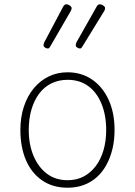

<svg xmlns="http://www.w3.org/2000/svg" viewBox="-20 -856 629 895"><path d="M295 19Q226 19 176.5 -15Q127 -49 101 -109.5Q75 -170 75 -250Q75 -310 91.5 -359.5Q108 -409 137.5 -444.5Q167 -480 207 -499.5Q247 -519 295 -519Q360 -519 409.5 -485Q459 -451 486.5 -390.5Q514 -330 514 -250Q514 -202 504 -161Q494 -120 475.5 -86.5Q457 -53 430.5 -29.5Q404 -6 370 6.5Q336 19 295 19ZM295 -16Q338 -16 370.5 -33.5Q403 -51 426.5 -82Q450 -113 462.5 -156Q475 -199 475 -250Q475 -319 453 -372.5Q431 -426 391 -455Q351 -484 295 -484Q254 -484 220 -467.5Q186 -451 162.5 -419.5Q139 -388 126.5 -345Q114 -302 114 -250Q114 -182 136.5 -129Q159 -76 199 -46Q239 -16 295 -16ZM203 -630Q196 -630 189.5 -634.5Q183 -639 183 -645Q183 -647 183.5 -649.5Q184 -652 186 -658L275 -826Q278 -831 281.5 -833.5Q285 -836 289 -836Q294 -836 299.5 -833.5Q305 -831 309.5 -827Q314 -823 314 -818Q314 -815 313 -812Q312 -809 310 -805L214 -639Q212 -635 209.5 -632.5Q207 -630 203 -630ZM353 -630Q346 -630 339.5 -634.5Q333 -639 333 -645Q333 -647 333.5 -649.5Q334 -652 336 -658L431 -826Q434 -831 437.5 -833.5Q441 -836 445 -836Q450 -836 455.5 -833.5Q461 -831 465.5 -827Q470 -823 470 -818Q470 -815 469 -812Q468 -809 466 -805L364 -639Q362 -635 359.5 -632.5Q357 -630 353 -630Z"/></svg>

Font: Playwrite HR Lijeva Thin
Style: Regular
Weight: 250
Designer: Veronika Burian, José Scaglione
Foundry: TypeTogether
Version: Version 1.002